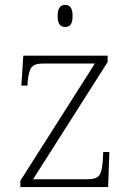

<svg xmlns="http://www.w3.org/2000/svg" viewBox="-20 -763 534 783"><path d="M246 -653C264 -653 276 -663 276 -698C276 -732 264 -743 246 -743C228 -743 215 -732 215 -698C215 -663 228 -653 246 -653ZM63 0H421L426 -143H401L399 -104C394 -51 387 -32 336 -32H115L419 -510V-536H75L67 -414H92L93 -433C100 -487 107 -504 159 -504H367L63 -26Z"/></svg>

Font: Noto Serif Gurmukhi ExtraLight
Style: Regular
Weight: 200
Designer: Vaibhav Singh and the Monotype Design Team
Foundry: Monotype Imaging Inc.
Version: Version 2.004